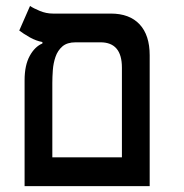

<svg xmlns="http://www.w3.org/2000/svg" viewBox="-20 -632 626 652"><path d="M63.5 0V-359.4Q63.5 -410.2 80.8 -441.9Q98.1 -473.6 124 -484.4V-489.3Q102.5 -493.2 81.3 -505.1Q60.1 -517.1 45.4 -528.3L82 -611.8Q93.3 -604 115 -595Q136.7 -585.9 159.7 -585.9H356.4Q419.9 -585.9 454.1 -549.3Q488.3 -512.7 488.3 -444.3V0ZM236.8 -488.3Q208 -488.3 191.9 -474.4Q175.8 -460.4 168.5 -439Q161.1 -417.5 159.4 -393.8Q157.7 -370.1 157.7 -350.1V-97.7H394V-402.3Q394 -488.3 321.3 -488.3Z"/></svg>

Font: CaskaydiaMono NF
Style: Regular
Weight: 400
Designer: Aaron Bell
Foundry: Saja Typeworks
Version: Version 2111.001; ttfautohint (v1.8.4);Nerd Fonts 3.1.1